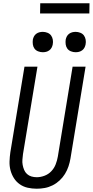

<svg xmlns="http://www.w3.org/2000/svg" viewBox="-20 -1141 565 1169"><path d="M204 8Q175 8 148.5 2Q122 -4 100.5 -19Q79 -34 65 -56Q51 -78 44 -104Q37 -130 38 -158Q39 -186 43 -214L129 -735H208L120 -203Q118 -186 116.5 -169.5Q115 -153 118 -137Q121 -121 127 -106.5Q133 -92 144.5 -81.5Q156 -71 171.5 -66.5Q187 -62 204 -62Q227 -62 251 -71Q275 -80 292.5 -98.5Q310 -117 319 -140.5Q328 -164 332 -187L422 -735H501L409 -176Q405 -152 397 -128Q389 -104 375.5 -82Q362 -60 342.5 -42Q323 -24 300 -12.5Q277 -1 252.5 3.5Q228 8 204 8ZM440 -823Q426 -823 412 -828.5Q398 -834 390 -845Q382 -856 380 -870.5Q378 -885 380 -900Q382 -910 387 -919.5Q392 -929 401 -935.5Q410 -942 420 -944.5Q430 -947 441 -947Q455 -947 469 -941.5Q483 -936 491 -925Q499 -914 501.5 -899.5Q504 -885 501 -870Q499 -860 494 -850.5Q489 -841 480 -834.5Q471 -828 461 -825.5Q451 -823 440 -823ZM240 -823Q226 -823 212 -828.5Q198 -834 190 -845Q182 -856 180 -870.5Q178 -885 180 -900Q182 -910 187 -919.5Q192 -929 201 -935.5Q210 -942 220 -944.5Q230 -947 241 -947Q255 -947 269 -941.5Q283 -936 291 -925Q299 -914 301.5 -899.5Q304 -885 301 -870Q299 -860 294 -850.5Q289 -841 280 -834.5Q271 -828 261 -825.5Q251 -823 240 -823ZM224 -1059 225 -1121H525L524 -1059Z"/></svg>

Font: Iosevka Fixed
Style: Italic
Weight: 400
Italic angle: -9°
Monospace: yes
Designer: Belleve Invis
Foundry: Belleve Invis
Version: Version 33.2.4